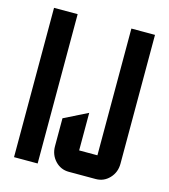

<svg xmlns="http://www.w3.org/2000/svg" viewBox="-105 -779 760 863"><g transform="rotate(15 275.0 -347.5)"><path d="M509.8 -694.8V-95.2Q509.8 -55.2 483.4 -27.3Q457.5 0 419.9 0H294.9Q257.3 0 231.4 -27.3Q205.1 -55.2 205.1 -95.2V-225.1L314.9 -279.8V-105H399.9V-694.8ZM40 0V-694.8H149.9V0Z"/></g></svg>

Font: Horta
Style: Regular
Weight: 600
Width: 3
Version: Version 0.11